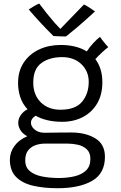

<svg xmlns="http://www.w3.org/2000/svg" viewBox="-20 -772 656 1042"><path d="M318 -111Q272.5 -111 236.5 -119.8Q200.5 -128.5 173.5 -144Q148 -128.5 148 -105.5Q148 -86.5 167 -69.8Q186 -53 218 -51.5Q221 -51.5 224 -51.5Q255.5 -52 293 -52.5Q330.5 -53 365.5 -53Q445 -53 497.2 -21.2Q549.5 10.5 549.5 79Q549.5 169.5 480 209.5Q410.5 249.5 292 249.5Q218 249.5 159.8 236Q101.5 222.5 67.8 188.8Q34 155 33.5 95.5Q33.5 54.5 58.2 20.5Q83 -13.5 128 -32.5Q103 -46 91 -65.5Q79 -85 79 -105Q79 -128.5 93.5 -148.5Q108 -168.5 129.5 -179Q102 -208 90 -245.2Q78 -282.5 78 -321Q78 -386.5 109 -432.8Q140 -479 192.2 -503.5Q244.5 -528 309 -528Q394.5 -528 451 -493Q466 -516 486 -537.8Q506 -559.5 522.5 -572Q526.5 -566 535 -554.8Q543.5 -543.5 552.8 -532.5Q562 -521.5 567.5 -516Q557 -509 535.8 -489.5Q514.5 -470 497.5 -451Q535.5 -401 535.5 -326Q535.5 -258 507 -210Q478.5 -162 429.2 -136.5Q380 -111 318 -111ZM308 -176.5Q389.5 -176.5 425.5 -220Q461.5 -263.5 461.5 -328Q461.5 -385.5 421.5 -423.8Q381.5 -462 317 -462Q249 -462 204.8 -430Q160.5 -398 160.5 -324Q160.5 -257.5 201 -217Q241.5 -176.5 308 -176.5ZM299.5 194Q345.5 194 384.5 184.8Q423.5 175.5 447 153Q470.5 130.5 470.5 90.5Q470.5 56.5 451.2 38.5Q432 20.5 404.2 14Q376.5 7.5 350.5 7.5H220.5Q198.5 7.5 174.5 15.2Q150.5 23 133.8 42.8Q117 62.5 117 98Q117 136.5 142.5 157.2Q168 178 209.5 186Q251 194 299.5 194ZM435.5 -747.5Q450 -741 469.5 -728Q489 -715 495.5 -710Q436 -655 394.5 -620.2Q353 -585.5 338 -574Q323 -574 302.8 -574.8Q282.5 -575.5 270 -576.5Q237.5 -608.5 204.5 -643.8Q171.5 -679 136 -720.5Q146.5 -727.5 162.2 -737.2Q178 -747 193 -752.5Q211 -728 234 -699.2Q257 -670.5 277.5 -647.2Q298 -624 307.5 -615Q320.5 -628.5 343.2 -652Q366 -675.5 390.8 -701.2Q415.5 -727 435.5 -747.5Z"/></svg>

Font: Grandstander Light
Style: Regular
Weight: 300
Designer: Tyler Finck
Foundry: Etcetera Type Co
Version: Version 1.200; ttfautohint (v1.8.3)